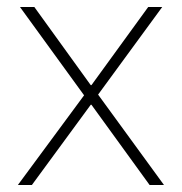

<svg xmlns="http://www.w3.org/2000/svg" viewBox="-20 -528 519 548"><path d="M31 0 220 -256 37 -508H78L239 -285H241L403 -508H443L260 -258L448 0H407L241 -229H239L71 0Z"/></svg>

Font: IBM Plex Sans Hebrew ExtraLight
Style: Regular
Weight: 200
Designer: Mike Abbink, Paul van der Laan, Pieter van Rosmalen, Yanek Iontef
Foundry: Bold Monday
Version: Version 1.2